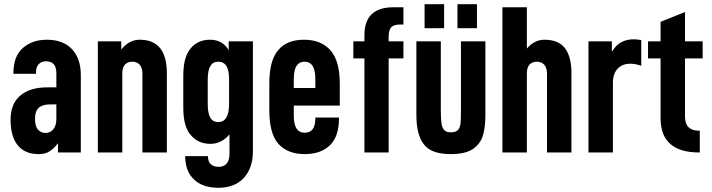

<svg xmlns="http://www.w3.org/2000/svg" viewBox="-20 -725 3385 913"><path d="M364.3 -368.2V0H255.9V-43.9Q234.4 -16.6 214.8 -4.9Q196.3 7.8 163.1 7.8Q97.7 7.8 63.5 -35.2Q30.3 -77.1 30.3 -155.3Q30.3 -230.5 75.2 -269.5Q121.1 -309.6 204.1 -309.6H248V-377Q248 -406.2 235.4 -419.9Q221.7 -433.6 199.2 -433.6Q177.7 -433.6 164.1 -419.9Q151.4 -407.2 151.4 -381.8V-374H43.9V-377.9Q43.9 -457 87.9 -496.1Q132.8 -536.1 202.1 -536.1Q280.3 -536.1 322.3 -491.2Q364.3 -446.3 364.3 -368.2ZM248 -158.2V-228.5H217.8Q181.6 -228.5 165 -212.9Q146.5 -197.3 146.5 -160.2Q146.5 -126 159.2 -110.4Q172.9 -92.8 197.3 -92.8Q218.8 -92.8 233.4 -110.4Q248 -127.9 248 -158.2Z M445.3 -528.3H556.6V-489.3Q593.8 -536.1 644.5 -536.1Q773.4 -536.1 773.4 -377V0H657.2V-376Q657.2 -402.3 643.6 -418Q629.9 -431.6 609.4 -431.6Q587.9 -431.6 574.2 -418Q561.5 -404.3 561.5 -376V0H445.3Z M860.4 17.6H968.8Q968.8 42 981.4 54.7Q995.1 68.4 1019.5 68.4Q1044.9 68.4 1058.6 51.8Q1071.3 36.1 1071.3 4.9V-85.9Q1033.2 -41 980.5 -41Q922.9 -41 887.7 -82Q851.6 -122.1 851.6 -211.9V-365.2Q851.6 -454.1 886.7 -495.1Q920.9 -536.1 978.5 -536.1Q1008.8 -536.1 1031.2 -523.4Q1054.7 -509.8 1067.4 -486.3V-528.3H1182.6V-5.9Q1182.6 73.2 1139.6 121.1Q1095.7 168 1018.6 168Q945.3 168 904.3 129.9Q861.3 91.8 860.4 17.6ZM1069.3 -231.4V-345.7Q1069.3 -391.6 1056.6 -411.1Q1043.9 -431.6 1017.6 -431.6Q992.2 -431.6 980.5 -411.1Q967.8 -391.6 967.8 -345.7V-231.4Q967.8 -184.6 980.5 -165Q992.2 -144.5 1018.6 -144.5Q1069.3 -145.5 1069.3 -231.4Z M1377 -222.7V-174.8Q1377 -93.8 1428.7 -93.8Q1479.5 -93.8 1479.5 -161.1V-166H1591.8V-160.2Q1591.8 -77.1 1549.8 -35.2Q1506.8 7.8 1428.7 7.8Q1348.6 7.8 1304.7 -40Q1260.7 -88.9 1260.7 -199.2V-328.1Q1260.7 -437.5 1302.7 -486.3Q1343.8 -536.1 1425.8 -536.1Q1506.8 -536.1 1551.8 -485.4Q1595.7 -434.6 1595.7 -328.1V-222.7ZM1377 -345.7V-306.6H1479.5V-345.7Q1479.5 -391.6 1466.8 -411.1Q1454.1 -431.6 1427.7 -431.6Q1403.3 -431.6 1389.6 -411.1Q1377 -391.6 1377 -345.7Z M1828.1 -549.8V-528.3H1898.4V-447.3H1828.1V0H1712.9V-447.3H1660.2V-528.3H1712.9V-557.6Q1712.9 -689.5 1848.6 -690.4H1898.4V-608.4H1883.8Q1852.5 -608.4 1840.8 -595.7Q1828.1 -583 1828.1 -549.8Z M1960 -176.8V-528.3H2076.2V-201.2Q2076.2 -160.2 2079.1 -140.6Q2081.1 -120.1 2090.8 -108.4Q2100.6 -95.7 2124 -95.7Q2146.5 -95.7 2157.2 -106.4Q2167 -116.2 2169.9 -137.7Q2170.9 -147.5 2171.4 -163.6Q2171.9 -179.7 2171.9 -201.2V-528.3H2288.1V-176.8Q2288.1 -115.2 2274.4 -74.2Q2259.8 -36.1 2224.6 -13.7Q2188.5 7.8 2124 7.8Q2029.3 7.8 1995.1 -39.1Q1960 -85 1960 -176.8ZM1999 -705.1H2091.8V-590.8H1999ZM2155.3 -705.1H2248V-590.8H2155.3Z M2369.1 -690.4H2485.4V-494.1Q2521.5 -536.1 2568.4 -536.1Q2636.7 -536.1 2667 -495.1Q2697.3 -455.1 2697.3 -377V0H2581.1V-376Q2581.1 -402.3 2567.4 -418Q2553.7 -431.6 2533.2 -431.6Q2511.7 -431.6 2498 -418Q2485.4 -404.3 2485.4 -376V0H2369.1Z M2778.3 -528.3H2889.6V-478.5Q2908.2 -510.7 2934.6 -524.4Q2960 -538.1 2993.2 -538.1Q3002.9 -538.1 3012.2 -537.1Q3021.5 -536.1 3029.3 -534.2V-412.1Q3002.9 -421.9 2976.6 -421.9Q2939.5 -421.9 2917 -398.4Q2894.5 -374 2894.5 -332V0H2778.3Z M3237.3 -447.3V-170.9Q3237.3 -103.5 3303.7 -103.5H3307.6V0H3303.7Q3213.9 0 3168 -40Q3121.1 -80.1 3121.1 -164.1V-447.3H3061.5V-528.3H3121.1V-621.1L3237.3 -668V-528.3H3321.3V-447.3Z"/></svg>

Font: Dinish Condensed
Style: Bold
Weight: 700
Width: 3
Designer: Bert Driehuis
Foundry: Playbeing
Version: Version 3.006; git-39231f3c-release